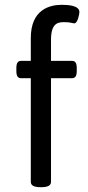

<svg xmlns="http://www.w3.org/2000/svg" viewBox="-20 -776 365 798"><path d="M237 -756C187 -756 108 -737 108 -618V-523H68C54 -523 48 -514 48 -493V-481C48 -460 54 -451 68 -451H108V-20C108 -6 120 2 148 2H152C180 2 192 -6 192 -20V-451H279C293 -451 299 -460 299 -481V-493C299 -514 293 -523 279 -523H192V-610C192 -676 217 -684 246 -684C275 -684 280 -679 289 -679C303 -679 310 -718 310 -726C310 -753 264 -756 237 -756Z"/></svg>

Font: Asap
Style: Regular
Weight: 400
Designer: Pablo Cosgaya
Foundry: Pablo Cosgaya
Version: Version 1.007;PS 001.007;hotconv 1.0.70;makeotf.lib2.5.58329